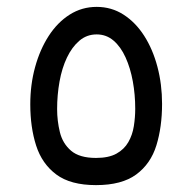

<svg xmlns="http://www.w3.org/2000/svg" viewBox="-20 -535 560 558"><path d="M259 3Q185 3 143.5 -28Q102 -59 85 -112Q68 -165 68 -232Q68 -289 82 -340Q96 -391 121.5 -430.5Q147 -470 182.5 -492.5Q218 -515 261 -515Q304 -515 339 -492.5Q374 -470 399 -431Q424 -392 437.5 -341Q451 -290 451 -233Q451 -166 434.5 -112.5Q418 -59 376 -28Q334 3 259 3ZM259 -76Q296 -76 318.5 -88.5Q341 -101 353 -122Q365 -143 369 -168.5Q373 -194 373 -219Q373 -260 366 -298.5Q359 -337 345 -368Q331 -399 310 -417Q289 -435 261 -435Q232 -435 210.5 -416.5Q189 -398 174.5 -367.5Q160 -337 153 -298Q146 -259 146 -218Q146 -184 154 -151Q162 -118 186.5 -97Q211 -76 259 -76Z"/></svg>

Font: Noto Sans Arabic SemiCondensed
Style: Regular
Weight: 400
Width: 4
Designer: Monotype Design Team, Nadine Chahine, Nizar Qandah and Khaled Hosny
Foundry: Monotype Imaging Inc.
Version: Version 2.012